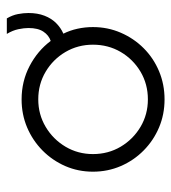

<svg xmlns="http://www.w3.org/2000/svg" viewBox="10 -508 507 568"><g transform="rotate(-90 264.0 -224.5)"><path d="M253.5 8.3Q209 8.3 170.5 -8Q131.9 -24.3 102.4 -53.5Q72.9 -82.6 56.2 -121.2Q39.6 -159.7 39.6 -203.5Q39.6 -247.2 56.2 -285.4Q72.9 -323.6 102.4 -352.8Q131.9 -381.9 170.5 -398.3Q209 -414.6 253.5 -414.6Q306.9 -414.6 352.1 -391Q397.2 -367.4 426.4 -328.5Q443.1 -334 453.8 -350Q464.6 -366 464.6 -394.4Q464.6 -407.6 461.1 -424.3Q457.6 -441 447.2 -458.3H493.1Q502.8 -441.7 505.9 -425.3Q509 -409 509 -394.4Q509 -367.4 501 -346.9Q493.1 -326.4 479.2 -312.5Q465.3 -298.6 447.9 -291Q457.6 -271.5 462.5 -249.3Q467.4 -227.1 467.4 -203.5Q467.4 -159.7 450.7 -121.2Q434 -82.6 404.9 -53.5Q375.7 -24.3 336.8 -8Q297.9 8.3 253.5 8.3ZM253.5 -41Q298.6 -41 335.4 -62.8Q372.2 -84.7 393.8 -121.5Q415.3 -158.3 415.3 -203.5Q415.3 -247.9 393.8 -284.7Q372.2 -321.5 335.4 -343.4Q298.6 -365.3 253.5 -365.3Q209 -365.3 172.2 -343.4Q135.4 -321.5 113.5 -284.7Q91.7 -247.9 91.7 -203.5Q91.7 -158.3 113.5 -121.5Q135.4 -84.7 172.2 -62.8Q209 -41 253.5 -41Z"/></g></svg>

Font: Afacad Flux Light
Style: Regular
Weight: 300
Designer: Kristian Moeller
Foundry: Dicotype
Version: Version 1.100